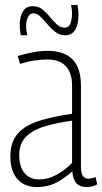

<svg xmlns="http://www.w3.org/2000/svg" viewBox="-20 -748 415 778"><path d="M22 -114Q22 -173 52.5 -207Q83 -241 139 -258.5Q195 -276 272 -287V-402Q272 -452 247 -479.5Q222 -507 171 -507Q149 -507 121 -503Q93 -499 61 -489L52 -521Q84 -531 115 -536.5Q146 -542 173 -542Q308 -542 308 -402V-73Q308 -45 316 -34.5Q324 -24 338 -24Q352 -24 367 -31L374 -1Q353 10 331 10Q277 10 273 -54Q247 -29 211 -9.5Q175 10 129 10Q80 10 51 -22Q22 -54 22 -114ZM58 -120Q58 -72 79.5 -46.5Q101 -21 138 -21Q176 -21 211.5 -41Q247 -61 272 -88V-259Q213 -251 164.5 -237Q116 -223 87 -195.5Q58 -168 58 -120ZM64 -605Q60 -626 60 -647Q60 -681 73 -702Q86 -723 113 -723Q135 -723 151.5 -710Q168 -697 182 -679.5Q196 -662 210.5 -649Q225 -636 242 -636Q260 -636 266 -654.5Q272 -673 272 -692Q272 -710 268 -728H294Q298 -706 298 -687Q298 -651 285 -628Q272 -605 244 -605Q222 -605 204.5 -618.5Q187 -632 172.5 -649.5Q158 -667 144 -680.5Q130 -694 115 -694Q101 -694 93.5 -679Q86 -664 86 -643Q86 -620 91 -605Z"/></svg>

Font: Georama SemiCondensed ExtraLight
Style: Regular
Weight: 200
Width: 4
Designer: Jean-Baptiste Levee
Foundry: Production Type
Version: Version 1.000